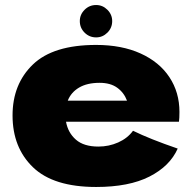

<svg xmlns="http://www.w3.org/2000/svg" viewBox="-20 -735 765 765"><path d="M569 -250H243Q251 -206 282.5 -178.5Q314 -151 372 -151Q414 -151 451 -167.5Q488 -184 510 -214Q577 -181 688 -143Q657 -73 575.5 -31.5Q494 10 363 10Q193 10 111.5 -68.5Q30 -147 30 -275Q30 -400 111 -478Q192 -556 363 -556Q465 -556 540 -522Q615 -488 655 -427.5Q695 -367 695 -289Q695 -263 693 -250ZM250 -334H486Q474 -366 447 -385.5Q420 -405 377 -405Q327 -405 295 -386Q263 -367 250 -334ZM298 -651Q298 -677 317 -696Q336 -715 363 -715Q389 -715 408 -696Q427 -677 427 -651Q427 -624 408 -605Q389 -586 363 -586Q336 -586 317 -605Q298 -624 298 -651Z"/></svg>

Font: Dela Gothic One
Style: Regular
Weight: 400
Designer: aratakana
Foundry: aratakana
Version: Version 1.004